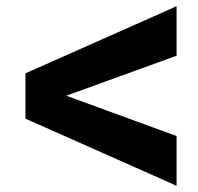

<svg xmlns="http://www.w3.org/2000/svg" viewBox="-20 -608 644 623"><path d="M553 -5.2 62.6 -223V-370L553 -587.8V-427.2L195 -297.4L553 -166.6Z"/></svg>

Font: Work Sans
Style: Regular
Weight: 400
Designer: Wei Huang
Foundry: Wei Huang
Version: Version 2.006; ttfautohint (v1.8.1.43-b0c9)